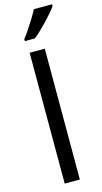

<svg xmlns="http://www.w3.org/2000/svg" viewBox="-148 -1033 573 1077"><g transform="rotate(-15 138.5 -495.0)"><path d="M173 0H85V-760H173ZM277 -980Q268 -966 251 -946Q234 -926 213.5 -904.5Q193 -883 172.5 -863.5Q152 -844 134 -830H76V-842Q91 -861 108.5 -887Q126 -913 143 -940.5Q160 -968 171 -990H277Z"/></g></svg>

Font: Noto Sans Bamum
Style: Regular
Weight: 400
Designer: Monotype Design Team
Foundry: Monotype Imaging Inc.
Version: Version 2.001